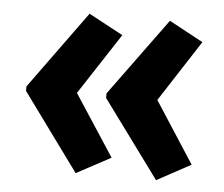

<svg xmlns="http://www.w3.org/2000/svg" viewBox="-40 -544 630 540"><g transform="rotate(5 275.0 -274.0)"><path d="M33 -280 192 -499 289 -447 176 -274 289 -101 192 -49 33 -267ZM259 -280 419 -499 515 -447 403 -274 515 -101 419 -49 259 -267Z"/></g></svg>

Font: Noto Sans Gurmukhi Condensed
Style: Bold
Weight: 700
Width: 3
Designer: Jelle Bosma - Monotype Design Team
Foundry: Monotype Imaging Inc.
Version: Version 2.004; ttfautohint (v1.8.4.7-5d5b)